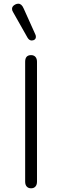

<svg xmlns="http://www.w3.org/2000/svg" viewBox="-20 -1008 336 1038"><path d="M116 -26V-674Q116 -710 148 -710Q163 -710 171.5 -700.5Q180 -691 180 -674V-26Q180 -9 171.5 0.5Q163 10 148 10Q133 10 124.5 0.5Q116 -9 116 -26ZM152 -789Q138 -789 129 -804L51 -942Q45 -951 45 -960Q45 -975 63 -984Q71 -988 79 -988Q97 -988 108 -962L171 -822Q174 -816 174 -809Q174 -796 162 -791Q156 -789 152 -789Z"/></svg>

Font: Kodchasan Light
Style: Regular
Weight: 300
Version: Version 1.000; ttfautohint (v1.6)